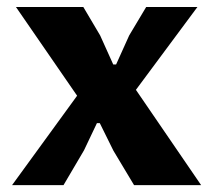

<svg xmlns="http://www.w3.org/2000/svg" viewBox="-20 -538 620 558"><path d="M15.1 0 204.1 -259.8 26.4 -517.6H222.2L271 -435.1L309.1 -350.6H317.4L355.5 -435.1L404.8 -517.6H553.7L375 -276.9L564.5 0H369.6L309.6 -100.1L270 -180.2H261.7L224.1 -101.1L164.6 0Z"/></svg>

Font: Proza Libre
Style: Bold
Weight: 700
Designer: Jasper de Waard
Foundry: Jasper de Waard
Version: Version 1.000; ttfautohint (v1.4.1.8-43bc)